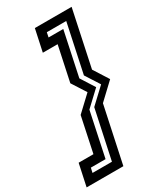

<svg xmlns="http://www.w3.org/2000/svg" viewBox="-294 -832 938 1113"><g transform="rotate(-30 175.0 -275.0)"><path d="M210 -181 310.5 -275.5 250 -370 319 -694.5H189L182.5 -663H281L218.5 -368.5L277.5 -275.5L178.5 -182.5L116 113H17.5L10.5 144.5H140.5ZM119 -181 219.5 -275.5 159 -370 208.5 -603H109.5L141 -750H387L307.5 -375.5L371 -275.5L265 -175.5L185 200H-61L-29.5 53H69.5Z"/></g></svg>

Font: Tourney SemiBold
Style: Italic
Weight: 600
Italic angle: -12°
Version: Version 1.015